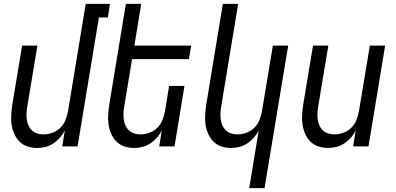

<svg xmlns="http://www.w3.org/2000/svg" viewBox="-20 -755 2040 990"><path d="M172 8Q146 8 121.5 0Q97 -8 80 -25.5Q63 -43 53 -66Q43 -89 39.5 -114.5Q36 -140 38 -166.5Q40 -193 44 -219L94 -520H173L121 -208Q118 -191 117 -174Q116 -157 118 -140.5Q120 -124 126.5 -109Q133 -94 144.5 -83Q156 -72 171.5 -67Q187 -62 204 -62Q227 -62 250.5 -70.5Q274 -79 291.5 -96.5Q309 -114 318 -137Q327 -160 331 -183L422 -735H547L536 -665H490L380 0H301L314 -82Q304 -62 289 -45Q274 -28 255 -15.5Q236 -3 214.5 2.5Q193 8 172 8Z M672 8Q646 8 621.5 0Q597 -8 580 -25.5Q563 -43 553 -66Q543 -89 539.5 -114.5Q536 -140 538 -166.5Q540 -193 544 -219L629 -735H708L673 -520H966L954 -450H661L621 -208Q618 -191 617 -174Q616 -157 618 -140.5Q620 -124 626.5 -109Q633 -94 644.5 -83Q656 -72 671.5 -67Q687 -62 704 -62Q727 -62 750.5 -70.5Q774 -79 791.5 -96.5Q809 -114 818 -137Q827 -160 831 -183L852 -312H931L880 0H801L814 -82Q804 -62 789 -45Q774 -28 755 -15.5Q736 -3 714.5 2.5Q693 8 672 8Z M1265 215 1314 -82Q1304 -62 1289 -45Q1274 -28 1255 -15.5Q1236 -3 1214.5 2.5Q1193 8 1172 8Q1146 8 1121.5 0Q1097 -8 1080 -25.5Q1063 -43 1053 -66Q1043 -89 1039.5 -114.5Q1036 -140 1038 -166.5Q1040 -193 1044 -219L1129 -735H1208L1121 -208Q1118 -191 1117 -174Q1116 -157 1118 -140.5Q1120 -124 1126.5 -109Q1133 -94 1144.5 -83Q1156 -72 1171.5 -67Q1187 -62 1204 -62Q1227 -62 1250.5 -70.5Q1274 -79 1291.5 -96.5Q1309 -114 1318 -137Q1327 -160 1331 -183L1387 -520H1466L1344 215Z M1672 8Q1646 8 1621.5 0Q1597 -8 1580 -25.5Q1563 -43 1553 -66Q1543 -89 1539.5 -114.5Q1536 -140 1538 -166.5Q1540 -193 1544 -219L1594 -520H1673L1621 -208Q1618 -191 1617 -174Q1616 -157 1618 -140.5Q1620 -124 1626.5 -109Q1633 -94 1644.5 -83Q1656 -72 1671.5 -67Q1687 -62 1704 -62Q1727 -62 1750.5 -70.5Q1774 -79 1791.5 -96.5Q1809 -114 1818 -137Q1827 -160 1831 -183L1887 -520H1966L1880 0H1801L1814 -82Q1804 -62 1789 -45Q1774 -28 1755 -15.5Q1736 -3 1714.5 2.5Q1693 8 1672 8Z"/></svg>

Font: Iosevka Term Curly
Style: Italic
Weight: 400
Italic angle: -9°
Designer: Belleve Invis
Foundry: Belleve Invis
Version: Version 32.3.0